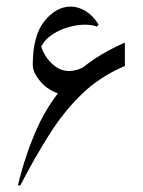

<svg xmlns="http://www.w3.org/2000/svg" viewBox="-20 -561 432 581"><path d="M34.2 0Q56.2 -92.3 92.8 -174.1Q129.4 -255.9 192.6 -321.8Q255.9 -387.7 357.9 -432.1V-361.3Q283.7 -330.1 229 -277.6Q174.3 -225.1 129.9 -155Q85.4 -85 41.5 0ZM169.9 -273.9Q127 -285.2 103 -313.5Q79.1 -341.8 79.1 -364.3Q79.1 -453.1 114.5 -497.1Q149.9 -541 193.8 -541Q217.3 -541 239.5 -527.3Q261.7 -513.7 278.3 -486.8L273.4 -480.5Q258.3 -486.3 236.8 -486.3Q211.4 -486.3 182.9 -477.5Q154.3 -468.8 131.6 -451.7Q108.9 -434.6 100.1 -409.2L102.5 -431.2Q104.5 -414.6 116 -394.8Q127.4 -375 146.5 -360.6Q165.5 -346.2 189.5 -346.2Q201.7 -346.2 215.8 -350.6Q230 -355 243.7 -365.7Z"/></svg>

Font: Lateef Light
Style: Regular
Weight: 300
Designer: SIL International
Foundry: SIL International
Version: Version 4.200